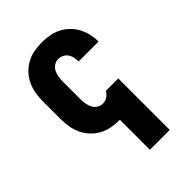

<svg xmlns="http://www.w3.org/2000/svg" viewBox="-218 -624 936 936"><g transform="rotate(-45 250.0 -156.5)"><path d="M250 215V8H247Q220 8 193 3Q166 -2 142 -15Q118 -28 99 -48.5Q80 -69 68.5 -93.5Q57 -118 52.5 -145.5Q48 -173 48 -200V-320Q48 -347 52.5 -374.5Q57 -402 68.5 -426.5Q80 -451 99 -471.5Q118 -492 142 -505Q166 -518 193 -523Q220 -528 247 -528Q273 -528 299 -523.5Q325 -519 348 -507.5Q371 -496 390 -478Q409 -460 421.5 -437Q434 -414 440 -388.5Q446 -363 446 -337V-335H309V-336Q309 -350 306 -364Q303 -378 295 -389.5Q287 -401 274 -407.5Q261 -414 247 -414Q231 -414 217.5 -405Q204 -396 197 -382Q190 -368 187.5 -352Q185 -336 185 -320V-200Q185 -184 187.5 -168Q190 -152 197 -138Q204 -124 217.5 -115Q231 -106 247 -106Q263 -106 277.5 -114.5Q292 -123 299 -137L300 -140H387V215Z"/></g></svg>

Font: Iosevka Curly Heavy
Style: Regular
Weight: 900
Monospace: yes
Designer: Belleve Invis
Foundry: Belleve Invis
Version: Version 22.1.2; ttfautohint (v1.8.4)